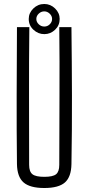

<svg xmlns="http://www.w3.org/2000/svg" viewBox="-20 -936 444 962"><path d="M202 6Q130 6 98 -22Q66 -50 65 -114Q63 -287 63.5 -456.5Q64 -626 65 -800H127Q125 -626 125.5 -455Q126 -284 126 -110Q126 -76 142.5 -63Q159 -50 202 -50Q245 -50 261 -63Q277 -76 277 -110Q277 -284 278 -455Q279 -626 277 -800H338Q340 -626 340.5 -456.5Q341 -287 338 -114Q337 -50 305.5 -22Q274 6 202 6ZM202 -765Q171 -765 147.5 -787Q124 -809 124 -841Q124 -871 147 -893.5Q170 -916 202 -916Q233 -916 256 -893.5Q279 -871 279 -841Q279 -809 256 -787Q233 -765 202 -765ZM162 -841Q162 -826 174 -814.5Q186 -803 202 -803Q218 -803 229.5 -814.5Q241 -826 241 -841Q241 -856 229 -867.5Q217 -879 202 -879Q186 -879 174 -867.5Q162 -856 162 -841Z"/></svg>

Font: Big Shoulders Text Light
Style: Regular
Weight: 300
Designer: Patric King
Foundry: XO Type Co
Version: Version 1.000; ttfautohint (v1.8.2)